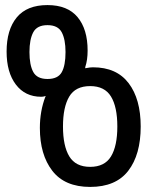

<svg xmlns="http://www.w3.org/2000/svg" viewBox="-20 -728 624 756"><path d="M137 -224Q137 -291 159 -348Q162 -352 156 -349Q150 -347 142 -347Q79 -347 42.5 -395Q6 -443 6 -525Q6 -611 46 -659.5Q86 -708 167 -708Q246 -708 285.5 -660.5Q325 -613 325 -529Q325 -492 316 -465Q314 -457 320 -460Q335 -463 346 -463Q439 -463 486.5 -400.5Q534 -338 534 -230Q534 -119 485 -55.5Q436 8 335 8Q235 8 186 -55.5Q137 -119 137 -224ZM167 -417Q208 -417 223 -443.5Q238 -470 238 -523Q238 -573 223 -601Q208 -629 167 -629Q126 -629 111 -601Q96 -573 96 -523Q96 -472 111 -444.5Q126 -417 167 -417ZM335 -71Q392 -71 417 -112Q442 -153 442 -230Q442 -307 417 -348Q392 -389 335 -389Q277 -389 252.5 -347.5Q228 -306 228 -230Q228 -153 253 -112Q278 -71 335 -71Z"/></svg>

Font: Barlow GEO Medium
Style: Regular
Weight: 500
Designer: Jeremy Tribby
Foundry: Tribby Type
Version: Version 1.408